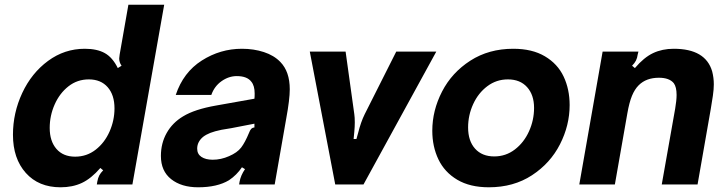

<svg xmlns="http://www.w3.org/2000/svg" viewBox="-20 -783 3087 815"><path d="M35 -211Q35 -304 74.5 -388.5Q114 -473 184 -524.5Q254 -576 340 -576Q392 -576 425 -557.5Q458 -539 480 -494L496 -504Q486 -518 486 -535Q486 -538 488 -552L525 -763H677L542 0H391L393 -12Q396 -28 401.5 -38.5Q407 -49 418 -60L406 -70Q367 -25 327.5 -6.5Q288 12 237 12Q144 12 89.5 -49Q35 -110 35 -211ZM466 -323Q466 -380 437 -413Q408 -446 357 -446Q308 -446 270.5 -416.5Q233 -387 212 -339.5Q191 -292 191 -240Q191 -184 219.5 -151Q248 -118 299 -118Q348 -118 386 -147.5Q424 -177 445 -224.5Q466 -272 466 -323Z M663 -121Q663 -175 687.5 -218.5Q712 -262 757 -289Q806 -319 897 -335L1060 -364Q1061 -371 1061 -386Q1061 -419 1047 -436Q1029 -460 985 -460Q951 -460 920.5 -438.5Q890 -417 877 -380H726Q758 -476 836.5 -526Q915 -576 1007 -576Q1057 -576 1100 -562Q1143 -548 1170 -520Q1210 -479 1210 -404Q1210 -361 1195 -280L1146 0H995L997 -12Q1002 -39 1020 -65L1007 -73Q985 -40 952 -18Q902 12 821 12Q750 12 706.5 -22.5Q663 -57 663 -121ZM952 -120Q987 -135 1003.5 -156.5Q1020 -178 1037 -219Q1041 -230 1046 -235.5Q1051 -241 1060 -242V-258L962 -239L920 -232Q891 -226 873 -219Q855 -212 842 -202Q817 -181 817 -152Q817 -129 835 -117Q853 -105 883 -105Q918 -105 952 -120Z M1403 0 1295 -564H1447L1484 -298Q1486 -285 1486 -263Q1486 -245 1484 -224Q1482 -203 1481 -193H1493L1500 -218Q1512 -266 1528 -298L1662 -564H1832L1523 0Z M1815 -228Q1815 -314 1856.5 -394.5Q1898 -475 1976.5 -525.5Q2055 -576 2159 -576Q2239 -576 2293 -544Q2347 -512 2372.5 -458Q2398 -404 2398 -337Q2398 -251 2357 -170.5Q2316 -90 2238 -39Q2160 12 2055 12Q1975 12 1921 -20Q1867 -52 1841 -106.5Q1815 -161 1815 -228ZM2247 -325Q2247 -380 2217.5 -413Q2188 -446 2136 -446Q2087 -446 2048.5 -417Q2010 -388 1988.5 -341Q1967 -294 1967 -242Q1967 -185 1996.5 -152Q2026 -119 2078 -119Q2127 -119 2165.5 -148.5Q2204 -178 2225.5 -225.5Q2247 -273 2247 -325Z M2439 0 2538 -564H2690L2687 -552Q2685 -537 2679.5 -526Q2674 -515 2663 -504L2675 -494Q2713 -539 2752 -557.5Q2791 -576 2840 -576Q2975 -576 3003 -480Q3010 -453 3010 -425Q3010 -404 3006 -376.5Q3002 -349 2997 -320L2941 0H2789L2846 -322Q2852 -357 2852 -380Q2852 -414 2840 -430Q2821 -453 2777 -453Q2723 -453 2691 -421Q2674 -404 2662.5 -376Q2651 -348 2643 -302L2590 0Z"/></svg>

Font: Open Sauce Sans ExBold Italic
Style: Regular
Weight: 800
Italic angle: -10°
Designer: Alfredo Marco Pradil
Foundry: Creative Sauce Fz LLC
Version: Version 1.477